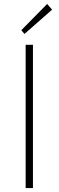

<svg xmlns="http://www.w3.org/2000/svg" viewBox="-20 -953 297 973"><path d="M104 -781 244 -904 219 -933 88 -800ZM110 0H147V-726H110Z"/></svg>

Font: SSpoqa Han Sans Neo Thin
Style: Regular
Weight: 100
Designer: [Spoqa Han Sans Neo] Dong-huui Kim  Younghwa Kang  Yujin Lee  [Noto Sans] Ryoko NISHIZUKA  (kana & ideographs); Paul D. 
Foundry: Spoqa (http://www.spoqa-han-sans.com)
Version: Version 1.000